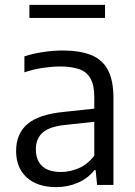

<svg xmlns="http://www.w3.org/2000/svg" viewBox="-20 -758 555 787"><path d="M210 9Q133.5 9 89.8 -30.5Q46 -70 46 -139Q46 -210 92.8 -249.8Q139.5 -289.5 243 -299.5L388.5 -315L396 -262L248 -246Q183.5 -239.5 155.2 -214.8Q127 -190 127 -146.5Q127 -101 153 -77Q179 -53 230.5 -53Q266 -53 302 -68.2Q338 -83.5 366.5 -119.5V-359Q366.5 -409 351 -436.2Q335.5 -463.5 304.5 -474.5Q273.5 -485.5 226.5 -485.5Q196 -485.5 157.2 -480Q118.5 -474.5 80 -461.5V-527Q115 -538.5 157.2 -544.8Q199.5 -551 237 -551Q306 -551 352.2 -533Q398.5 -515 421.8 -472.2Q445 -429.5 445 -355.5V0H378L372 -60.5H367Q340.5 -27 299.2 -9Q258 9 210 9ZM100.5 -684.5V-738H410.5V-684.5Z"/></svg>

Font: Encode Sans Condensed Thin
Style: Regular
Weight: 400
Version: Version 3.002